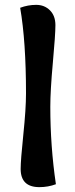

<svg xmlns="http://www.w3.org/2000/svg" viewBox="-20 -770 309 790"><path d="M63 -738Q95 -750 129 -750Q163 -750 185.5 -727.5Q208 -705 208 -666.5Q208 -628 197.5 -512.5Q187 -397 187 -331Q187 -168 210 -12Q178 0 142 0Q65 0 65 -75Q65 -111 76 -216.5Q87 -322 87 -386Q87 -599 63 -738Z"/></svg>

Font: Salsa
Style: Regular
Weight: 400
Designer: John Vargas Beltrn
Foundry: John Vargas Beltran
Version: Version 1.002